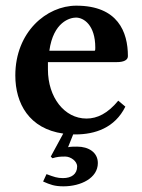

<svg xmlns="http://www.w3.org/2000/svg" viewBox="-20 -464 501 677"><path d="M210 88C229 88 252 104 252 123C252 150 232 164 202 164C182 164 171 160 144 150L132 176C157 187 172 193 204 193C265 193 325 164 325 111C325 73 292 53 252 53C243 53 228 53 220 55L238 10C240 10 243 10 246 10C315 10 385 -13 422 -88L397 -109C360 -64 323 -46 285 -46C207 -46 149 -121 149 -219V-245H392C416 -245 431 -252 431 -266C431 -351 396 -444 249 -444C144 -444 34 -351 34 -198C34 -99 83 -10 203 7L159 88L165 94C181 89 191 88 210 88ZM154 -285C168 -387 227 -402 248 -402C275 -402 316 -376 316 -296C316 -290 316 -287 314 -285Z"/></svg>

Font: Libertinus Serif Semibold
Style: Regular
Weight: 600
Designer: Philipp H. Poll, Khaled Hosny
Foundry: Caleb Maclennan
Version: Version 7.050;RELEASE